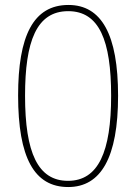

<svg xmlns="http://www.w3.org/2000/svg" viewBox="-20 -744 550 774"><path d="M255 10C387 10 456 -109 456 -358C456 -605 389 -724 256 -724C114 -724 53 -599 53 -359C53 -108 118 10 255 10ZM254 -15C133 -15 81 -128 81 -358C81 -577 127 -699 255 -699C380 -699 428 -581 428 -358C428 -133 377 -15 254 -15Z"/></svg>

Font: Noto Serif SemiCondensed Thin
Style: Regular
Weight: 100
Width: 4
Designer: Monotype Design Team
Foundry: Monotype Imaging Inc.
Version: Version 2.015